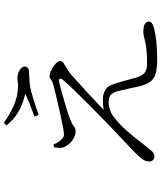

<svg xmlns="http://www.w3.org/2000/svg" viewBox="64 -910 871 1040"><g transform="rotate(-90 500.0 -389.5)"><path d="M700 26Q647 26 618 16.5Q589 7 574.5 -16.5Q560 -40 551 -80Q546 -103 539.5 -133Q533 -163 526 -190Q521 -208 509 -222.5Q497 -237 470 -237Q448 -237 425 -229.5Q402 -222 379 -203Q344 -175 312.5 -139Q281 -103 254.5 -68.5Q228 -34 207 -9Q200 0 191.5 5.5Q183 11 172 11Q161 11 153.5 3Q146 -5 146 -17Q146 -33 153 -45.5Q160 -58 171 -70Q182 -82 194 -94Q215 -115 246.5 -144.5Q278 -174 311.5 -205.5Q345 -237 371 -263Q410 -301 452 -342.5Q494 -384 531 -422.5Q568 -461 589 -486Q598 -497 594 -502Q590 -507 576 -505Q553 -500 514 -489Q475 -478 434.5 -466Q394 -454 364 -441Q345 -433 334.5 -424.5Q324 -416 310 -416Q290 -416 271.5 -426.5Q253 -437 240.5 -452Q228 -467 223 -480Q219 -492 219.5 -505Q220 -518 222 -532L238 -536Q249 -510 263 -494.5Q277 -479 291 -479Q305 -479 340.5 -486Q376 -493 419 -502.5Q462 -512 500 -521.5Q538 -531 560 -536Q579 -541 588.5 -549Q598 -557 608 -557Q618 -557 632 -551.5Q646 -546 659.5 -537Q673 -528 681.5 -518Q690 -508 690 -498Q690 -489 681 -482.5Q672 -476 657.5 -468Q643 -460 625 -447Q610 -434 584.5 -411.5Q559 -389 530 -362Q501 -335 473 -309Q445 -283 425 -263Q440 -267 456 -267.5Q472 -268 484 -268Q509 -268 531 -256.5Q553 -245 562 -218Q571 -193 579.5 -164Q588 -135 595 -106Q606 -62 622.5 -45.5Q639 -29 677 -29Q722 -29 750 -32Q778 -35 794.5 -39Q811 -43 823.5 -46Q836 -49 849 -49Q877 -49 890.5 -41Q904 -33 904 -19Q904 -5 882.5 3.5Q861 12 828 17Q795 22 760.5 24Q726 26 700 26ZM389 -639Q420 -650 455.5 -664Q491 -678 513 -689Q497 -692 468 -701.5Q439 -711 405.5 -732Q372 -753 341 -790L355 -805Q404 -770 450.5 -750Q497 -730 548 -728Q566 -727 576.5 -729Q587 -731 599 -731Q613 -731 626.5 -726Q640 -721 650 -712Q660 -703 660 -691Q660 -682 652.5 -675Q645 -668 628 -668Q616 -668 604 -667Q592 -666 571 -665Q548 -663 515.5 -654Q483 -645 451 -634Q419 -623 398 -616Z"/></g></svg>

Font: Noto Serif HK ExtraLight Light
Style: Regular
Weight: 300
Version: Version 2.002-H1;hotconv 1.1.0;makeotfexe 2.6.0